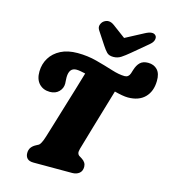

<svg xmlns="http://www.w3.org/2000/svg" viewBox="-135 -1064 1055 1174"><g transform="rotate(15 393.0 -477.0)"><path d="M439 -155.5Q433.5 -135.5 436.5 -126Q439.5 -116.5 445.5 -112.5L464 -101Q492.5 -83 492.5 -55Q492.5 -27.5 475 -13.8Q457.5 0 431 0H186.5Q158.5 0 146.2 -13Q134 -26 134 -46.5Q134 -68 144.2 -82Q154.5 -96 171.5 -105L190 -115Q195.5 -118 203.2 -132.5Q211 -147 219.5 -174.5Q229.5 -206.5 245.8 -260.5Q262 -314.5 281.2 -377.5Q300.5 -440.5 318.8 -501.2Q337 -562 350.5 -608Q333.5 -612 319 -614.5Q304.5 -617 293.5 -617Q247.5 -617 246.5 -557Q246 -547 247.2 -538.5Q248.5 -530 248.5 -516.5Q248.5 -486.5 227 -465Q205.5 -443.5 170.5 -443.5Q128 -443.5 102 -471Q76 -498.5 77 -549Q78 -596 101.2 -634Q124.5 -672 168.2 -694.5Q212 -717 274 -717Q338 -717 396.2 -701.5Q454.5 -686 503.2 -670.5Q552 -655 587 -655Q612 -655 621 -681.5Q623 -688 624.5 -692.8Q626 -697.5 628 -704Q638 -737 656 -754Q674 -771 706 -771Q743 -771 765 -747.5Q787 -724 786 -677Q785 -610.5 746.8 -572.2Q708.5 -534 640 -534Q623.5 -534 601.5 -538Q579.5 -542 554.5 -548.5Q508.5 -393.5 481 -299.8Q453.5 -206 439 -155.5ZM587.5 -802Q560 -779 538.5 -764.8Q517 -750.5 489.5 -750.5Q462 -750.5 448.2 -764.8Q434.5 -779 419.5 -802L365.5 -884Q353.5 -902 359.2 -918.5Q365 -935 376.5 -943.5Q407.5 -966 442.5 -940L524 -879.5L638.5 -940Q687 -966 705.5 -943.5Q713 -935 709.8 -918.5Q706.5 -902 685.5 -884Z"/></g></svg>

Font: Fraunces 9pt SuperSoft Black
Style: Italic
Weight: 900
Italic angle: -16°
Version: Version 1.000;[0bf87f6ff]